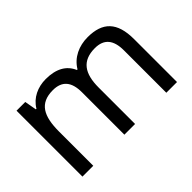

<svg xmlns="http://www.w3.org/2000/svg" viewBox="-84 -825 1104 1104"><g transform="rotate(-45 467.5 -273.0)"><path d="M673 -546C603 -546 537 -517 501 -456H496C470 -517 414 -546 332 -546C268 -546 207 -519 174 -463H169L156 -536H85V0H173V-278C173 -403 208 -472 316 -472C391 -472 426 -429 426 -345V0H513V-296C513 -410 554 -472 658 -472C732 -472 767 -429 767 -345V0H854V-349C854 -487 794 -546 673 -546Z"/></g></svg>

Font: Noto Sans Miao
Style: Regular
Weight: 400
Designer: Monotype Design Team
Foundry: Monotype Imaging Inc.
Version: Version 2.003